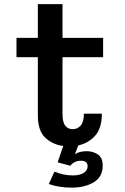

<svg xmlns="http://www.w3.org/2000/svg" viewBox="-20 -678 590 903"><path d="M158 -135V-409H57.5V-500H158V-658.5H274V-500H465V-409H274V-141.5Q274 -103 286.8 -86.8Q299.5 -70.5 322 -70.5Q344.5 -70.5 359.5 -87.5Q374.5 -104.5 374.5 -143.5H459Q459 -74 426.8 -39Q394.5 -4 348 6L332.5 47Q355 33 388 33Q416.5 33 439.8 48Q463 63 463 101Q463 154 421 179.2Q379 204.5 316 204.5Q288 204.5 259.5 200Q231 195.5 209.5 187.5L236 129.5Q258 138 278.5 142.5Q299 147 323.5 147Q354 147 373 135.5Q392 124 392 104Q392 78 360.5 78Q329 78 311 101.5L251 85.5L277.5 8.5Q226.5 2 192.2 -31Q158 -64 158 -135Z"/></svg>

Font: Trispace SemiCondensed Medium
Style: Regular
Weight: 500
Width: 4
Designer: Tyler Finck
Foundry: Etcetera Type Company
Version: Version 1.210; ttfautohint (v1.8.3)